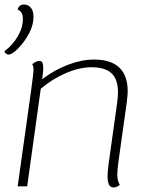

<svg xmlns="http://www.w3.org/2000/svg" viewBox="-45 -823 675 848"><path d="M-25 -597Q10 -623 33 -661.5Q56 -700 56 -739Q56 -756 50.5 -765.5Q45 -775 33 -781Q35 -791 42.5 -797Q50 -803 61 -803Q80 -803 91.5 -788.5Q103 -774 103 -750Q103 -713 84 -676.5Q65 -640 35 -609Q8 -582 -7 -582Q-13 -582 -19 -586.5Q-25 -591 -25 -597ZM478 -108Q473 -68 473 -51Q473 -25 484 -7Q480 -2 471.5 1.5Q463 5 456 5Q430 5 430 -45Q430 -64 435 -102L473 -373Q476 -397 476 -416Q476 -473 447.5 -499.5Q419 -526 359 -526Q307 -526 247 -500.5Q187 -475 135 -431L75 0H33L91 -413Q103 -499 103 -516Q103 -532 97 -539Q114 -554 130 -554Q138 -554 142 -546.5Q146 -539 146 -522Q146 -509 143 -486L141 -473Q195 -514 255.5 -537Q316 -560 370 -560Q519 -560 519 -419Q519 -406 515 -372Z"/></svg>

Font: Krub ExtraLight
Style: Italic
Weight: 275
Italic angle: -8°
Designer: Ekaluck Peanpanawate
Foundry: Cadson Demak Co.,Ltd.
Version: Version 1.000; ttfautohint (v1.6)